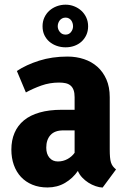

<svg xmlns="http://www.w3.org/2000/svg" viewBox="-20 -803 560 833"><path d="M425.3 10.7Q411.1 10.3 394.8 4.6Q378.4 -1 363.5 -10.5Q348.6 -20 336.4 -33Q324.2 -45.9 317.9 -61.5Q295.9 -29.3 262.2 -9.5Q228.5 10.3 186 10.3Q149.4 10.3 120.4 -1.7Q91.3 -13.7 71 -35.4Q50.8 -57.1 40 -87.4Q29.3 -117.7 29.3 -153.8Q29.3 -194.3 43 -226.3Q56.6 -258.3 83.7 -280.8Q110.8 -303.2 151.9 -314.9Q192.9 -326.7 247.6 -326.7H303.7V-381.3Q303.7 -399.9 299.3 -412.1Q294.9 -424.3 286.4 -431.6Q277.8 -439 265.4 -441.9Q252.9 -444.8 236.3 -444.8Q195.8 -444.8 159.4 -431.9Q123 -418.9 92.3 -401.9L53.2 -495.1Q93.8 -522 149.9 -539.8Q206.1 -557.6 272.9 -557.6Q311 -557.6 344.5 -546.4Q377.9 -535.2 402.6 -513.2Q427.2 -491.2 441.7 -458.3Q456.1 -425.3 456.1 -381.3V-155.3Q456.1 -134.8 457.3 -121.3Q458.5 -107.9 461.4 -98.4Q464.4 -88.9 469.7 -81.8Q475.1 -74.7 483.4 -67.9ZM231 -102.5Q253.9 -102.5 272.9 -113Q292 -123.5 303.7 -140.1V-237.3H254.4Q217.3 -237.3 199 -217Q180.7 -196.8 180.7 -162.1Q180.7 -135.3 194.3 -118.9Q208 -102.5 231 -102.5ZM164.6 -689Q164.6 -710 172.6 -727.3Q180.7 -744.6 194.3 -756.8Q208 -769 226.3 -775.9Q244.6 -782.7 264.6 -782.7Q284.2 -782.7 302 -775.6Q319.8 -768.6 333.3 -756.1Q346.7 -743.7 354.5 -726.6Q362.3 -709.5 362.3 -689Q362.3 -668 354.5 -651.1Q346.7 -634.3 333.5 -622.3Q320.3 -610.4 302.5 -604Q284.7 -597.7 264.6 -597.7Q244.6 -597.7 226.3 -604Q208 -610.4 194.3 -622.1Q180.7 -633.8 172.6 -650.6Q164.6 -667.5 164.6 -689ZM230.5 -689Q230.5 -675.8 239.7 -664.3Q249 -652.8 264.6 -652.8Q279.3 -652.8 288.1 -664.1Q296.9 -675.3 296.9 -689Q296.9 -695.8 294.9 -702.4Q293 -709 289.1 -714.4Q285.2 -719.7 279.1 -723.1Q272.9 -726.6 264.6 -726.6Q255.9 -726.6 249.5 -723.1Q243.2 -719.7 239 -714.4Q234.9 -709 232.7 -702.4Q230.5 -695.8 230.5 -689Z"/></svg>

Font: Ufes Sans ExtraBold
Style: Regular
Weight: 800
Designer: Ricardo Esteves & Filipe Motta
Foundry: ProDesignUfes - Ricardo Esteves, Filipe Motta (This is a derivative work, based on Roboto family, by Christian Robertson
Version: Version 2.0